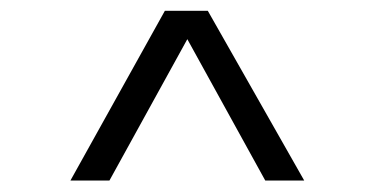

<svg xmlns="http://www.w3.org/2000/svg" viewBox="-20 -453 681 349"><path d="M279.7 -433.4H357.7L533 -124.8H462.2L320.5 -381.8L178.9 -124.8H108L279.7 -433.4Z"/></svg>

Font: Lohit Gujarati
Style: Regular
Weight: 400
Version: 2.92.4